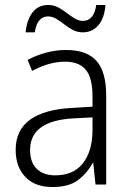

<svg xmlns="http://www.w3.org/2000/svg" viewBox="-20 -742 523 772"><path d="M246 -541Q329 -541 368 -497Q407 -453 407 -358V0H364L355 -87H353Q329 -44 292.5 -17Q256 10 191 10Q120 10 81.5 -31Q43 -72 43 -139Q43 -219 100.5 -260.5Q158 -302 268 -308L352 -313V-352Q352 -430 324.5 -462Q297 -494 242 -494Q209 -494 176 -484.5Q143 -475 109 -457L91 -501Q124 -519 164 -530Q204 -541 246 -541ZM274 -266Q101 -256 101 -139Q101 -89 128 -63Q155 -37 202 -37Q275 -37 313 -85Q351 -133 352 -217V-270ZM83 -612Q88 -663 111 -692.5Q134 -722 174 -722Q196 -722 214.5 -712Q233 -702 249 -689.5Q265 -677 281 -667.5Q297 -658 314 -658Q334 -658 348 -673Q362 -688 367 -722H404Q400 -669 375.5 -640.5Q351 -612 313 -612Q291 -612 273 -621.5Q255 -631 238.5 -644Q222 -657 206 -666.5Q190 -676 173 -676Q153 -676 139 -661Q125 -646 120 -612Z"/></svg>

Font: Noto Sans Tamil SemiCondensed Light
Style: Regular
Weight: 300
Width: 4
Designer: Jelle Bosma - Monotype Design Team
Foundry: Monotype Imaging Inc.
Version: Version 2.004; ttfautohint (v1.8.4.7-5d5b)